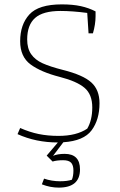

<svg xmlns="http://www.w3.org/2000/svg" viewBox="-20 -640 548 876"><path d="M171 201 181 175Q216 187 254 187Q287 187 308 180Q315 163 315 138Q315 114 304.5 102.5Q294 91 268 91Q239 91 220 97L193 70L244 10Q144 10 60 -28L72 -56Q115 -37 156.5 -28.5Q198 -20 247 -20Q329 -20 378 -53Q401 -92 401 -150Q401 -209 366 -239Q331 -269 253 -289Q167 -311 119.5 -346Q72 -381 72 -452Q72 -528 114 -574Q156 -620 262 -620Q312 -620 348.5 -612Q385 -604 416 -588V-566Q416 -529 404 -488H384L378 -581Q310 -590 256 -590Q176 -590 140 -558Q104 -526 104 -460Q104 -419 122 -393Q140 -367 174 -351.5Q208 -336 267 -321Q359 -298 396.5 -264Q434 -230 434 -169Q434 -94 398 -45.5Q362 3 269 9L222 71Q243 62 275 62Q345 62 345 133Q345 216 248 216Q209 216 171 201Z"/></svg>

Font: Athiti ExtraLight
Style: Regular
Weight: 275
Designer: CadsonDemak Team
Foundry: CadsonDemak
Version: Version 1.033